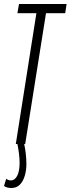

<svg xmlns="http://www.w3.org/2000/svg" viewBox="-22 -720 353 960"><path d="M-2 210 9 174Q20 182 32 182Q52 182 64 159Q76 136 76 95Q76 73 73 49Q70 25 65 0H57L160 -654H65L73 -700H311L304 -654H208L104 0H99Q104 23 107 49.5Q110 76 110 101Q110 131 102 158.5Q94 186 77.5 203Q61 220 35 220Q26 220 16.5 218Q7 216 -2 210Z"/></svg>

Font: Georama ExtraCondensed Light
Style: Italic
Weight: 300
Width: 2
Italic angle: -9°
Designer: Jean-Baptiste Levee
Foundry: Production Type
Version: Version 1.000